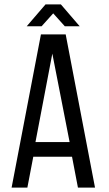

<svg xmlns="http://www.w3.org/2000/svg" viewBox="-20 -857 500 877"><path d="M170 -737H102L188 -837H258L344 -737H276L223 -796ZM132 -141 105 0H33L167 -700H280L414 0H336L309 -141ZM142 -208H298L219 -612Z"/></svg>

Font: Bebas Neue Regular
Style: Regular
Weight: 400
Designer: Ryoichi Tsunekawa & LGV (GE)
Foundry: Free Software Foundation, Inc.
Version: Version 1.003 August 13, 2016